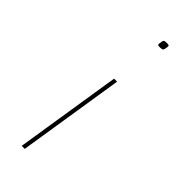

<svg xmlns="http://www.w3.org/2000/svg" viewBox="-242 -577 810 810"><g transform="rotate(45 162.5 -172.0)"><path d="M183 -278 108 198H90L165 -278ZM230 -532Q228 -515 224.5 -511.5Q221 -508 208 -508Q200 -508 197 -509.5Q194 -511 195 -518Q197 -535 200 -538.5Q203 -542 217 -542Q224 -542 227.5 -540.5Q231 -539 230 -532Z"/></g></svg>

Font: Georama ExtraExtended Thin
Style: Italic
Weight: 100
Width: 8
Italic angle: -9°
Designer: Jean-Baptiste Levee
Foundry: Production Type
Version: Version 1.000